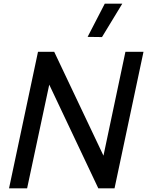

<svg xmlns="http://www.w3.org/2000/svg" viewBox="-20 -1021 798 1041"><path d="M533 -820 455 -821 548 -1001H643ZM29 0 186 -740H274L541 -177L660 -740H758L601 0H513L247 -562L127 0Z"/></svg>

Font: Be Vietnam Pro
Style: Italic
Weight: 400
Italic angle: -12°
Designer: Lam Bao, Tony Le, Vietanh Nguyen
Foundry: Yellow Type Foundry
Version: Version 1.002; ttfautohint (v1.8.3)